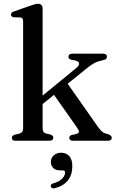

<svg xmlns="http://www.w3.org/2000/svg" viewBox="-20 -758 632 1034"><path d="M63.5 0Q52.5 0 48.2 -4.2Q44 -8.5 44 -16Q44 -22.5 48.2 -26.5Q52.5 -30.5 61 -33L85 -38.5Q94.5 -41.5 99.5 -47.8Q104.5 -54 104.5 -67.5V-642Q104.5 -653 101 -658Q97.5 -663 89 -664L54.5 -665Q46.5 -666.5 42.8 -670Q39 -673.5 39 -679Q39 -685.5 43.2 -689.8Q47.5 -694 58.5 -697.5L142.5 -727Q157.5 -732.5 167.2 -735Q177 -737.5 185 -737.5Q197 -737.5 203.2 -730.8Q209.5 -724 209.5 -712V-68Q209.5 -54.5 214.5 -47.8Q219.5 -41 229.5 -38.5L252 -33.5Q267 -28 267 -17Q267 0 244.5 0ZM176.5 -216 390.5 -391.5Q407.5 -405.5 406 -416.8Q404.5 -428 384.5 -432.5L364 -436.5Q355 -438.5 351.8 -442.5Q348.5 -446.5 348.5 -452.5Q348.5 -460.5 354.2 -464.8Q360 -469 370 -469H534.5Q544.5 -469 550.2 -464.8Q556 -460.5 556 -453Q556 -445.5 551.2 -440.8Q546.5 -436 531 -433Q506 -428 487.8 -418.2Q469.5 -408.5 441.5 -385.5L187 -179.5ZM333.5 -322.5 509.5 -72Q523 -53.5 533 -46.5Q543 -39.5 563.5 -35Q573 -31 577.5 -26.2Q582 -21.5 582 -15.5Q582 -8.5 576.2 -4.2Q570.5 0 561 0H373Q363.5 0 358.2 -4.2Q353 -8.5 353 -16Q353 -21.5 356.2 -25.2Q359.5 -29 367.5 -31.5L387 -35.5Q403.5 -39 404.8 -47.2Q406 -55.5 391 -76.5L261 -261ZM303.5 159.5Q279 159.5 266.5 146.5Q254 133.5 254 114.5Q254 92 270 78.2Q286 64.5 309 64.5Q336 64.5 352.8 82.2Q369.5 100 369.5 137.5Q369.5 183 345.8 213.2Q322 243.5 275.5 255.5Q266.5 257.5 261.2 255.2Q256 253 254 247Q252 241 255.2 236.2Q258.5 231.5 267 229.5Q289 223.5 302.8 214Q316.5 204.5 323.5 193Q330.5 181.5 330.5 171Q330.5 159.5 317.5 159.5Z"/></svg>

Font: Fraunces 18pt
Style: Regular
Weight: 400
Version: Version 1.000;[b76b70a41]